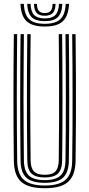

<svg xmlns="http://www.w3.org/2000/svg" viewBox="-20 -979 468 1006"><path d="M214.5 7.2Q128.8 7.2 91.1 -26.4Q53.5 -60 52.5 -137Q51.5 -217.8 51 -299.9Q50.5 -382 50.5 -465.1Q50.5 -548.2 51 -632Q51.5 -715.8 52.5 -800H70Q69.2 -720.8 68.6 -638.8Q68 -556.8 68 -473.2Q68 -389.8 68.5 -305.5Q69 -221.2 70 -137.2Q71 -67 104.9 -37Q138.8 -7 214.5 -7Q289.8 -7 323.6 -36.9Q357.5 -66.8 358.2 -137.2Q359.5 -219.2 359.9 -301.8Q360.2 -384.2 360.2 -467.2Q360.2 -550.2 359.8 -633.6Q359.2 -717 358.2 -800H376Q377.2 -689.2 377.8 -579Q378.2 -468.8 377.9 -358.5Q377.5 -248.2 376 -137Q374.8 -60 337.2 -26.4Q299.8 7.2 214.5 7.2ZM214.5 -21Q147.5 -21 118 -48.1Q88.5 -75.2 87.8 -137.5Q86.8 -220.5 86.2 -303.1Q85.8 -385.8 85.8 -468.4Q85.8 -551 86.4 -633.9Q87 -716.8 87.8 -800H105.2Q104.5 -720 103.9 -637.8Q103.2 -555.5 103.2 -472.1Q103.2 -388.8 103.8 -305Q104.2 -221.2 105.2 -137.8Q106.2 -82.5 131.6 -58.9Q157 -35.2 214.5 -35.2Q271.5 -35.2 296.9 -58.9Q322.2 -82.5 323 -137.8Q324.2 -219.5 324.6 -302.1Q325 -384.8 325 -467.6Q325 -550.5 324.5 -633.6Q324 -716.8 323 -800H340.8Q341.5 -716.5 342.1 -633.9Q342.8 -551.2 342.8 -468.8Q342.8 -386.2 342.4 -303.6Q342 -221 340.8 -137.5Q339.8 -75.2 310.4 -48.1Q281 -21 214.5 -21ZM214.5 -49.2Q166.5 -49.2 145 -69.8Q123.5 -90.2 123 -138Q121.5 -248.5 121.1 -358.5Q120.8 -468.5 121.2 -578.8Q121.8 -689 123 -800H140.5Q139.8 -720.5 139.1 -638.4Q138.5 -556.2 138.5 -472.8Q138.5 -389.2 139 -305.2Q139.5 -221.2 140.5 -138.2Q141 -98.8 157.9 -81Q174.8 -63.2 214.5 -63.2Q253.8 -63.2 270.5 -81Q287.2 -98.8 287.8 -138.2Q289.2 -248.2 289.6 -358.2Q290 -468.2 289.5 -578.8Q289 -689.2 287.8 -800H305.5Q306.2 -716.5 306.9 -633.8Q307.5 -551 307.5 -468.6Q307.5 -386.2 307.1 -303.8Q306.8 -221.2 305.5 -138Q304.8 -90 283.4 -69.6Q262 -49.2 214.5 -49.2ZM214.5 -840Q149 -840 119.5 -867.6Q90 -895.2 87.2 -958.8H105Q107.2 -902.8 132.8 -878.5Q158.2 -854.2 214.5 -854.2Q270.8 -854.2 296.2 -878.5Q321.8 -902.8 324.2 -958.8H341.8Q338.8 -895.2 309.2 -867.6Q279.8 -840 214.5 -840ZM214.5 -868.2Q167.2 -868.2 145.9 -889.2Q124.5 -910.2 122.5 -958.8H140Q141.8 -918 159 -900.2Q176.2 -882.5 214.5 -882.5Q252.8 -882.5 270 -900.2Q287.2 -918 289 -958.8H306.5Q304.5 -910.2 283.1 -889.2Q261.8 -868.2 214.5 -868.2ZM214.5 -896.5Q185.5 -896.5 172.2 -910.9Q159 -925.2 157.8 -958.8H173.5Q174 -932.8 184 -921.6Q194 -910.5 214.5 -910.5Q235.2 -910.5 245.2 -921.6Q255.2 -932.8 255.5 -958.8H271.2Q270 -925.2 256.8 -910.9Q243.5 -896.5 214.5 -896.5Z"/></svg>

Font: Big Shoulders Inline Text Thin Medium
Style: Regular
Weight: 500
Version: Version 2.002